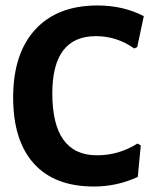

<svg xmlns="http://www.w3.org/2000/svg" viewBox="-20 -672 557 701"><path d="M336 -652Q430 -652 505 -613L481 -500L470 -495Q407 -540 330 -540Q171 -540 171 -331Q171 -105 334 -105Q414 -105 482 -148L494 -141L483 -26Q407 9 323 9Q179 9 103.5 -75Q28 -159 28 -316Q28 -476 108.5 -564Q189 -652 336 -652Z"/></svg>

Font: Alegreya Sans SC
Style: Bold
Weight: 700
Designer: Juan Pablo del Peral
Foundry: Huerta Tipografica
Version: Version 2.007